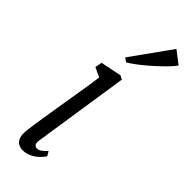

<svg xmlns="http://www.w3.org/2000/svg" viewBox="-278 -867 904 904"><g transform="rotate(45 174.0 -415.0)"><path d="M110 10Q95.5 10 81.8 3.2Q68 -3.5 61 -22.5Q54 -41.5 59 -77.5Q63.5 -114 71 -160.8Q78.5 -207.5 86.5 -256.8Q94.5 -306 102 -351.5Q109.5 -397 115.2 -432.8Q121 -468.5 123 -487L75.5 -509.5L82 -544L187 -565.5L205.5 -555.5L133 -78Q130 -58.5 136 -51Q142 -43.5 151.5 -43.5Q163 -43.5 173.2 -50.5Q183.5 -57.5 199.5 -74L212.5 -51.5Q200 -33.5 184 -19.8Q168 -6 149.5 2Q131 10 110 10ZM143 -641 285 -839.5 347.5 -791.5Q341.5 -782 326.2 -765.5Q311 -749 290.2 -729.2Q269.5 -709.5 246.2 -689.5Q223 -669.5 201 -653.2Q179 -637 162 -627Z"/></g></svg>

Font: Merriweather 24pt SemiCondensed Light
Style: Italic
Weight: 300
Width: 4
Italic angle: -7.8°
Designer: Eben Sorkin
Foundry: Eben Sorkin
Version: Version 2.101